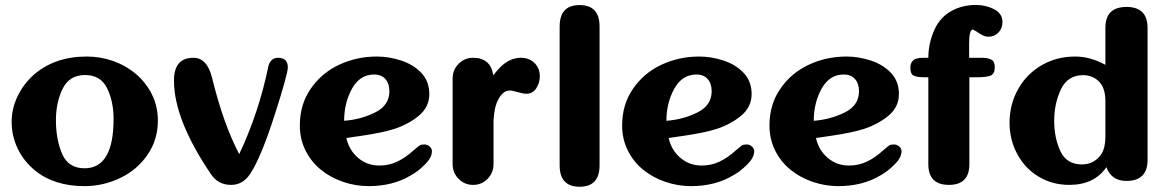

<svg xmlns="http://www.w3.org/2000/svg" viewBox="-20 -728 4590 756"><path d="M427.2 -259.8Q427.2 -328.1 401.9 -380.4Q376 -432.6 315.4 -432.6Q252.9 -432.6 226.6 -378.4Q200.2 -324.2 200.2 -254.4Q200.2 -179.2 224.6 -122.1Q249 -65.4 313 -65.4Q427.2 -65.4 427.2 -259.8ZM116.2 -58.1Q72.8 -94.2 49.3 -143.6Q25.9 -192.9 25.9 -248.5Q25.9 -300.3 48.8 -348.1Q71.8 -396.5 111.8 -432.6Q194.8 -505.4 321.3 -505.4Q375.5 -505.4 425.8 -487.8Q476.1 -469.7 516.1 -436Q555.7 -401.9 578.6 -355.5Q601.6 -308.6 601.6 -253.4Q601.6 -177.7 561 -118.7Q520 -59.1 453.6 -27.3Q386.7 4.9 312.5 4.9Q192.4 4.9 116.2 -58.1Z M1075.2 -500.5Q1113.3 -500.5 1113.3 -462.4Q1113.3 -437.5 1064 -283.2Q1007.8 -106.9 964.8 -43Q937 -1.5 893.1 0H889.6Q839.8 0 811.5 -41Q665 -256.3 665 -411.1Q665 -500.5 741.7 -500.5Q795.9 -500.5 815.4 -420.4Q859.4 -240.2 921.9 -121.1Q999.5 -285.2 1037.1 -468.8Q1046.4 -500.5 1075.2 -500.5Z M1457 -285.2Q1513.2 -313 1513.2 -368.7Q1513.2 -398.9 1497.6 -416.5Q1482.4 -434.6 1452.6 -434.6Q1397 -434.6 1365.7 -378.4Q1335 -322.3 1335 -252.4Q1400.9 -257.3 1457 -285.2ZM1390.1 -106.4Q1425.3 -76.2 1474.1 -76.2Q1512.2 -76.2 1544.4 -91.8Q1576.7 -106.9 1609.9 -137.2Q1626.5 -151.4 1632.3 -155.3Q1637.7 -159.2 1651.4 -159.2Q1662.1 -159.2 1671.4 -151.4Q1680.7 -143.6 1680.7 -132.3Q1680.7 -107.4 1653.3 -80.6Q1626.5 -53.2 1598.6 -38.1Q1527.8 4.9 1431.6 4.9Q1380.9 4.9 1331.5 -11.7Q1282.2 -28.3 1243.7 -59.6Q1205.1 -90.8 1183.1 -135.3Q1160.6 -179.7 1160.6 -233.9Q1160.6 -315.9 1202.6 -377.4Q1244.6 -439.5 1314.5 -472.7Q1384.3 -505.4 1463.9 -505.4Q1511.7 -505.4 1559.6 -489.7Q1607.4 -474.1 1639.2 -440.9Q1670.4 -407.7 1670.4 -357.9Q1670.4 -307.1 1629.9 -272.9Q1588.9 -238.8 1532.2 -220.2Q1505.9 -211.9 1474.6 -205.6Q1442.9 -199.2 1403.8 -193.4Q1363.8 -188 1343.8 -184.6Q1354.5 -136.7 1390.1 -106.4Z M2084.5 -480Q2105.5 -459.5 2105.5 -427.2Q2105.5 -401.4 2091.3 -379.9Q2077.1 -358.9 2053.2 -358.9Q2039.6 -358.9 2018.6 -365.2Q1997.6 -371.6 1986.8 -371.6Q1960 -371.6 1941.4 -335Q1926.3 -307.6 1923.3 -254.9V-82Q1923.3 -47.9 1899.9 -23.9Q1876.5 0 1842.8 0Q1809.1 0 1785.6 -23.9Q1762.2 -47.9 1762.2 -82V-418.9Q1762.2 -453.1 1785.6 -476.6Q1809.1 -500.5 1842.8 -500.5Q1912.1 -500.5 1922.4 -431.2Q1938.5 -453.1 1957 -470.2Q1991.7 -500.5 2031.2 -500.5Q2063.5 -500.5 2084.5 -480Z M2340.8 -77.1Q2340.8 7.3 2262.2 7.3Q2183.6 7.3 2183.6 -77.1V-623.5Q2183.6 -708 2262.2 -708Q2340.8 -708 2340.8 -623.5Z M2726.1 -285.2Q2782.2 -313 2782.2 -368.7Q2782.2 -398.9 2766.6 -416.5Q2751.5 -434.6 2721.7 -434.6Q2666 -434.6 2634.8 -378.4Q2604 -322.3 2604 -252.4Q2669.9 -257.3 2726.1 -285.2ZM2659.2 -106.4Q2694.3 -76.2 2743.2 -76.2Q2781.2 -76.2 2813.5 -91.8Q2845.7 -106.9 2878.9 -137.2Q2895.5 -151.4 2901.4 -155.3Q2906.7 -159.2 2920.4 -159.2Q2931.2 -159.2 2940.4 -151.4Q2949.7 -143.6 2949.7 -132.3Q2949.7 -107.4 2922.4 -80.6Q2895.5 -53.2 2867.7 -38.1Q2796.9 4.9 2700.7 4.9Q2649.9 4.9 2600.6 -11.7Q2551.3 -28.3 2512.7 -59.6Q2474.1 -90.8 2452.1 -135.3Q2429.7 -179.7 2429.7 -233.9Q2429.7 -315.9 2471.7 -377.4Q2513.7 -439.5 2583.5 -472.7Q2653.3 -505.4 2732.9 -505.4Q2780.8 -505.4 2828.6 -489.7Q2876.5 -474.1 2908.2 -440.9Q2939.5 -407.7 2939.5 -357.9Q2939.5 -307.1 2898.9 -272.9Q2857.9 -238.8 2801.3 -220.2Q2774.9 -211.9 2743.7 -205.6Q2711.9 -199.2 2672.9 -193.4Q2632.8 -188 2612.8 -184.6Q2623.5 -136.7 2659.2 -106.4Z M3306.2 -285.2Q3362.3 -313 3362.3 -368.7Q3362.3 -398.9 3346.7 -416.5Q3331.5 -434.6 3301.8 -434.6Q3246.1 -434.6 3214.8 -378.4Q3184.1 -322.3 3184.1 -252.4Q3250 -257.3 3306.2 -285.2ZM3239.3 -106.4Q3274.4 -76.2 3323.2 -76.2Q3361.3 -76.2 3393.6 -91.8Q3425.8 -106.9 3459 -137.2Q3475.6 -151.4 3481.4 -155.3Q3486.8 -159.2 3500.5 -159.2Q3511.2 -159.2 3520.5 -151.4Q3529.8 -143.6 3529.8 -132.3Q3529.8 -107.4 3502.4 -80.6Q3475.6 -53.2 3447.8 -38.1Q3377 4.9 3280.8 4.9Q3230 4.9 3180.7 -11.7Q3131.3 -28.3 3092.8 -59.6Q3054.2 -90.8 3032.2 -135.3Q3009.8 -179.7 3009.8 -233.9Q3009.8 -315.9 3051.8 -377.4Q3093.8 -439.5 3163.6 -472.7Q3233.4 -505.4 3313 -505.4Q3360.8 -505.4 3408.7 -489.7Q3456.5 -474.1 3488.3 -440.9Q3519.5 -407.7 3519.5 -357.9Q3519.5 -307.1 3479 -272.9Q3438 -238.8 3381.3 -220.2Q3355 -211.9 3323.7 -205.6Q3292 -199.2 3252.9 -193.4Q3212.9 -188 3192.9 -184.6Q3203.6 -136.7 3239.3 -106.4Z M3811 -611.8Q3795.9 -611.8 3795.9 -556.6V-500.5H3845.7Q3870.1 -500.5 3883.3 -493.2Q3897 -486.3 3897 -463.4Q3897 -438 3881.3 -430.7Q3866.2 -423.8 3827.6 -423.8H3796.9V-81.5Q3796.9 0 3716.3 0Q3635.3 0 3635.3 -81.5V-423.8H3621.1Q3590.8 -423.8 3577.6 -430.2Q3564.5 -436.5 3564.5 -462.4Q3564.5 -478 3573.7 -488.3Q3583.5 -500.5 3616.2 -500.5H3635.3Q3635.3 -558.1 3659.7 -611.8Q3681.6 -659.7 3725.1 -684.1Q3768.1 -708.5 3822.8 -708.5Q3860.8 -708.5 3894 -691.9Q3927.2 -674.8 3927.2 -641.1Q3927.2 -616.7 3911.6 -600.1Q3895.5 -583.5 3872.6 -583.5Q3859.9 -583.5 3848.6 -589.4Q3836.9 -595.2 3825.7 -603.5Z M4239.7 -80.6Q4289.6 -80.6 4317.4 -122.6Q4331.5 -144.5 4332.5 -186V-334Q4331.1 -379.4 4311.5 -402.3Q4285.6 -432.1 4244.6 -432.1Q4184.1 -432.1 4157.2 -376Q4130.9 -319.8 4130.9 -252Q4130.9 -185.1 4155.3 -132.8Q4179.7 -80.6 4239.7 -80.6ZM4498.5 -98.1Q4498.5 -15.6 4415 -15.6Q4356.4 -15.6 4336.4 -69.8Q4288.6 0 4190.4 0Q4123 0 4069.3 -32.7Q4015.6 -64.9 3985.4 -121.6Q3955.1 -177.7 3955.1 -244.6Q3955.1 -316.9 3988.8 -377Q4022.5 -437 4081.5 -471.2Q4140.6 -505.4 4213.9 -505.4Q4272.9 -505.4 4332.5 -472.7V-618.2Q4332.5 -700.7 4415.5 -700.7Q4498.5 -700.7 4498.5 -618.2Z"/></svg>

Font: inglobal
Style: Bold
Weight: 700
Designer: Andrey Kochetov, Denis Davydov, Evgeny Yurtaev
Foundry: inglobal.ru
Version: Version 1.00 September 25, 2014, initial release